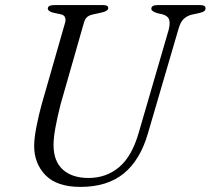

<svg xmlns="http://www.w3.org/2000/svg" viewBox="-20 -720 826 753"><path d="M524.5 -201 641.5 -603Q648 -629 643.2 -643.2Q638.5 -657.5 618.5 -663.5L596.5 -668.5Q573 -676 573.5 -685.5Q573.5 -700 598 -700H766.5Q786 -700 786 -687.5Q786 -680.5 781.2 -676.5Q776.5 -672.5 762 -669L732 -662.5Q712 -657.5 699.2 -644.5Q686.5 -631.5 678.5 -601.5L560.5 -198Q530 -92 465.2 -39.5Q400.5 13 295.5 13Q203 13 158.2 -33.2Q113.5 -79.5 114 -149Q114 -177.5 123 -223.5Q132 -269.5 143.5 -311L235 -630Q239 -642.5 235 -652Q231 -661.5 218 -664L187.5 -670.5Q167.5 -676 167.5 -687Q168 -700 193 -700H385.5Q404.5 -700 404.5 -688.5Q404.5 -676.5 379 -671L343 -663Q329.5 -660 321.5 -653Q313.5 -646 309 -630.5L217.5 -310.5Q204 -256.5 197 -217.8Q190 -179 190 -151.5Q190 -87.5 226.5 -54.8Q263 -22 327 -22Q397 -22 447.5 -64.8Q498 -107.5 524.5 -201Z"/></svg>

Font: Fraunces 9pt Light
Style: Italic
Weight: 300
Italic angle: -16°
Version: Version 1.000;[0bf87f6ff]